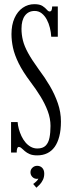

<svg xmlns="http://www.w3.org/2000/svg" viewBox="-20 -731 337 920"><path d="M158 13.5Q136.5 13.5 122.5 7.5Q108.5 1.5 99 -6.8Q89.5 -15 83 -21Q76.5 -27 70.5 -27Q60 -27 60 0H33V-146H64.5Q65.5 -130.5 70.2 -113Q75 -95.5 82.8 -79Q90.5 -62.5 101.8 -49Q113 -35.5 127.5 -27.5Q142 -19.5 159 -19.5Q185 -19.5 198.8 -33.2Q212.5 -47 217.2 -71.5Q222 -96 222 -127.5Q222 -163 208.8 -198.5Q195.5 -234 173.8 -269.2Q152 -304.5 126.5 -338Q89 -388 69.2 -428.2Q49.5 -468.5 42.2 -502.5Q35 -536.5 35 -567.5Q35 -612 49.5 -644.2Q64 -676.5 89 -693.8Q114 -711 144.5 -711Q170.5 -711 183.8 -702.2Q197 -693.5 204.2 -684.8Q211.5 -676 218 -676Q224 -676 226.8 -681.5Q229.5 -687 230 -700H257V-555H225.5Q224.5 -575.5 219.2 -597.2Q214 -619 204.2 -637.2Q194.5 -655.5 180 -667Q165.5 -678.5 146 -678.5Q116.5 -678.5 99.8 -656.5Q83 -634.5 83 -593Q83 -565 89.8 -537.5Q96.5 -510 114.5 -477.2Q132.5 -444.5 165 -399.5Q194.5 -360.5 218.5 -319.8Q242.5 -279 257.2 -236.2Q272 -193.5 272 -148.5Q272 -108 264.2 -77.8Q256.5 -47.5 242 -27.2Q227.5 -7 206.5 3.2Q185.5 13.5 158 13.5ZM154.5 168.5 139 150.5Q144 147.5 153.2 139Q162.5 130.5 163.5 124Q162 126 157 126Q144 126 135 116.8Q126 107.5 126 94.5Q126 81.5 135.5 72.5Q145 63.5 158 63.5Q173 63.5 182.5 73.5Q192 83.5 192 101Q192 117.5 185.8 130.5Q179.5 143.5 170.8 152.8Q162 162 154.5 168.5Z"/></svg>

Font: Imbue Light
Style: Regular
Weight: 300
Designer: Tyler Finck
Foundry: Etcetera Type Company
Version: Version 1.102